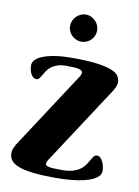

<svg xmlns="http://www.w3.org/2000/svg" viewBox="-81 -753 589 816"><g transform="rotate(10 213.5 -345.0)"><path d="M236.8 -424.8Q241.7 -431.2 245.4 -438.5Q249 -445.8 249 -452.1Q249 -461.4 234.4 -465.3Q219.7 -469.2 180.2 -469.2Q155.8 -469.2 139.6 -463.4Q123.5 -457.5 113 -449Q102.5 -440.4 95.9 -430.2Q89.4 -419.9 84.5 -411.4Q79.6 -402.8 75 -397Q70.3 -391.1 63 -391.1Q54.7 -391.1 48.6 -396.5Q42.5 -401.9 38.6 -409.9Q34.7 -418 32.7 -427.5Q30.8 -437 30.8 -445.8Q30.8 -459 42 -470.2Q53.2 -481.4 74.7 -489.5Q96.2 -497.6 127.2 -502.2Q158.2 -506.8 198.2 -506.8Q263.2 -506.8 304 -501.5Q344.7 -496.1 367.7 -487.1Q390.6 -478 398.9 -465.3Q407.2 -452.6 407.2 -438Q407.2 -430.2 403.6 -420.7Q399.9 -411.1 394.8 -402.3Q389.6 -393.6 384.5 -386Q379.4 -378.4 377 -375L173.8 -64Q172.4 -61.5 169.2 -56.4Q166 -51.3 166 -44.9Q166 -41 168.7 -38.1Q171.4 -35.2 179 -33.2Q186.5 -31.2 200.7 -30.5Q214.8 -29.8 237.8 -29.8Q267.1 -29.8 286.4 -36.1Q305.7 -42.5 317.9 -52.2Q330.1 -62 337.4 -73Q344.7 -84 350.1 -93.8Q355.5 -103.5 360.6 -109.9Q365.7 -116.2 374 -116.2Q382.3 -116.2 388.7 -110.1Q395 -104 399.4 -94.7Q403.8 -85.4 406 -74.7Q408.2 -64 408.2 -55.2Q408.2 -42 396.5 -30.5Q384.8 -19 360.8 -10.5Q336.9 -2 300 2.9Q263.2 7.8 212.9 7.8Q158.7 7.8 120.6 3.4Q82.5 -1 58.6 -9.5Q34.7 -18.1 23.9 -31.2Q13.2 -44.4 13.2 -62Q13.2 -76.2 19.8 -90.1Q26.4 -104 39.1 -122.1ZM165 -639.2Q165 -650.9 169.7 -661.6Q174.3 -672.4 182.4 -680.4Q190.4 -688.5 200.9 -693.4Q211.4 -698.2 223.1 -698.2Q235.4 -698.2 246.1 -693.4Q256.8 -688.5 264.6 -680.4Q272.5 -672.4 277.1 -661.6Q281.7 -650.9 281.7 -639.2Q281.7 -627 277.1 -616.5Q272.5 -606 264.6 -598.1Q256.8 -590.3 246.1 -585.7Q235.4 -581.1 223.1 -581.1Q211.4 -581.1 200.9 -585.7Q190.4 -590.3 182.4 -598.1Q174.3 -606 169.7 -616.5Q165 -627 165 -639.2Z"/></g></svg>

Font: Berkshire Swash
Style: Regular
Weight: 700
Designer: Astigmatic (AOETI)
Foundry: Astigmatic (AOETI)
Version: Version 1.000